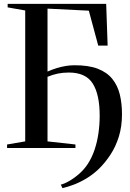

<svg xmlns="http://www.w3.org/2000/svg" viewBox="-20 -763 671 990"><path d="M302 207 293.5 189Q311.5 185 337.2 170.2Q363 155.5 388.8 132.8Q414.5 110 432.5 82.5Q454 49.5 467.5 9.5Q481 -30.5 487.5 -75.2Q494 -120 494 -166.5Q494 -275.5 458.2 -332.2Q422.5 -389 335 -389Q304 -389 277.8 -383.5Q251.5 -378 225 -367V-34L369 -18V0H16.5V-18L110 -34V-709L19.5 -725V-743H527.5L535 -528H486.5L438 -708L225 -718.5V-394Q250 -405 273.2 -412Q296.5 -419 319 -422.8Q341.5 -426.5 363 -426.5Q436.5 -427 484.2 -408.5Q532 -390 559.2 -356Q586.5 -322 597.8 -275.8Q609 -229.5 609 -174.5Q609 -111 593 -59.2Q577 -7.5 550.2 33.5Q523.5 74.5 490.5 107Q460.5 136 427 156.2Q393.5 176.5 361.2 188.8Q329 201 302 207Z"/></svg>

Font: Merriweather 144pt
Style: Regular
Weight: 400
Version: Version 2.100